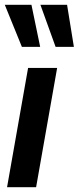

<svg xmlns="http://www.w3.org/2000/svg" viewBox="-25 -783 329 803"><path d="M4.5 0 92.5 -499H214L126 0ZM284 -587H207.5L144 -763H255.5ZM143 -587H66.5L-5 -763H106.5Z"/></svg>

Font: Cabin
Style: Bold Italic
Weight: 700
Width: 4
Italic angle: -10°
Designer: Pablo Impallari
Foundry: Pablo Impallari. http://www.impallari.com Igino Marini. http://www.ikern.com
Version: Version 3.001